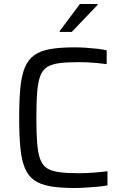

<svg xmlns="http://www.w3.org/2000/svg" viewBox="-20 -933 615 961"><path d="M353 8Q281 8 232 -0.5Q183 -9 152 -30.5Q121 -52 104.5 -91.5Q88 -131 82 -193Q76 -255 76 -344Q76 -433 82 -494.5Q88 -556 104.5 -595.5Q121 -635 152 -657Q183 -679 232 -687.5Q281 -696 353 -696Q381 -696 410.5 -694Q440 -692 467 -689Q494 -686 514 -681V-612Q491 -615 466.5 -617.5Q442 -620 418 -621Q394 -622 375 -622Q317 -622 278 -617Q239 -612 216 -597.5Q193 -583 181.5 -552.5Q170 -522 166 -471.5Q162 -421 162 -344Q162 -267 166 -216.5Q170 -166 181.5 -135.5Q193 -105 216 -90.5Q239 -76 278 -71Q317 -66 375 -66Q409 -66 449 -69Q489 -72 518 -76V-5Q497 -1 468.5 1.5Q440 4 410 6Q380 8 353 8ZM279 -773V-778L380 -913H468V-908L339 -773Z"/></svg>

Font: Saira Thin
Style: Regular
Weight: 400
Version: Version 1.101